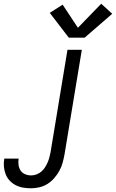

<svg xmlns="http://www.w3.org/2000/svg" viewBox="-70 -787 622 1030"><path d="M97 223Q75 223 54 219.5Q33 216 14.5 206.5Q-4 197 -18 182Q-32 167 -39.5 148Q-47 129 -49 107.5Q-51 86 -47 64H30Q27 81 29.5 98Q32 115 40.5 128Q49 141 64.5 147.5Q80 154 97 154Q111 154 125 149Q139 144 150.5 134.5Q162 125 170.5 112Q179 99 185 85.5Q191 72 194.5 58.5Q198 45 201 31L292 -520H369L276 42Q272 64 266 86Q260 108 248.5 129Q237 150 221 168.5Q205 187 185 199.5Q165 212 142 217.5Q119 223 97 223ZM299 -585 197 -718 266 -762 348 -638 473 -767 532 -713 384 -585Z"/></svg>

Font: Iosevka QP
Style: Italic
Weight: 400
Italic angle: -9°
Designer: Belleve Invis
Foundry: Belleve Invis
Version: Version 20.0.0; ttfautohint (v1.8.4)